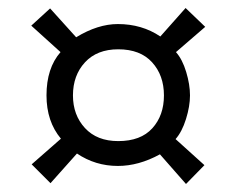

<svg xmlns="http://www.w3.org/2000/svg" viewBox="-20 -486 594 479"><path d="M106 -29 59 -76 132 -140Q96 -183 96 -248Q96 -316 131 -356L58 -422L105 -465L170 -393Q224 -426 274 -426Q334 -426 380 -395L443 -466L492 -419L419 -356Q435 -338 444.5 -306.5Q454 -275 454 -248Q454 -221 444 -189Q434 -157 418 -139L490 -74L444 -27L379 -101Q326 -72 274 -72Q218 -72 172 -103ZM275 -134Q331 -134 360 -166Q389 -198 389 -248Q389 -298 359.5 -330.5Q330 -363 275 -363Q222 -363 192 -330.5Q162 -298 162 -248Q162 -199 192 -166.5Q222 -134 275 -134Z"/></svg>

Font: Biancoenero Regular
Style: Regular
Weight: 400
Designer: Riccardo Lorusso, Umberto Mischi
Foundry: Biancoenero Edizioni
Version: Version 0.000